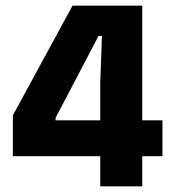

<svg xmlns="http://www.w3.org/2000/svg" viewBox="-20 -659 611 679"><path d="M334.5 0V-366L340.5 -532H328.5L176.5 -242V-180L117 -233.5H554.5V-106.5H25.5V-251L236.5 -639H483V0Z"/></svg>

Font: Anek Latin Medium
Style: Bold
Weight: 700
Version: Version 1.003